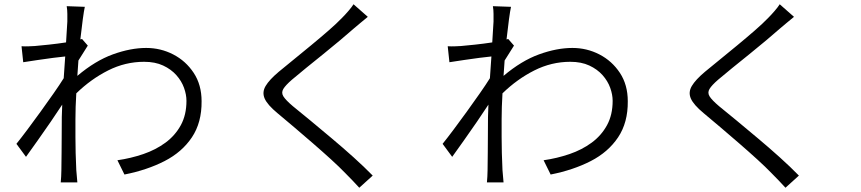

<svg xmlns="http://www.w3.org/2000/svg" viewBox="-20 -820 4040 901"><path d="M296 -719Q296 -736 296 -754.5Q296 -773 293 -791L378 -788Q374 -770 368.5 -729.5Q363 -689 357 -635L365 -637L392 -606L348 -536L343 -464Q427 -535 510 -565Q593 -595 666 -595Q734 -595 793 -564.5Q852 -534 889 -478Q926 -422 926 -345Q927 -245 880.5 -175.5Q834 -106 752 -64Q670 -22 564 -1L531 -68Q594 -77 652.5 -97Q711 -117 756.5 -150.5Q802 -184 828.5 -232.5Q855 -281 855 -347Q855 -376 843.5 -408Q832 -440 807.5 -467.5Q783 -495 745.5 -512.5Q708 -530 656 -530Q568 -530 487.5 -489.5Q407 -449 338 -382Q336 -350 335 -319Q334 -288 334 -260Q334 -214 334 -176.5Q334 -139 335 -102.5Q336 -66 338 -22Q340 6 343 36H265Q266 26 267 9Q268 -8 268 -20Q269 -69 269 -105Q269 -141 269.5 -179.5Q270 -218 270 -271L272 -329Q248 -292 218 -248.5Q188 -205 158 -162.5Q128 -120 102 -84L57 -145Q78 -171 108 -211Q138 -251 170.5 -296Q203 -341 232 -382.5Q261 -424 279 -453L286 -555Q264 -553 229.5 -548.5Q195 -544 158 -538.5Q121 -533 89 -528L81 -603Q97 -602 111.5 -602.5Q126 -603 143 -604Q167 -606 209 -610.5Q251 -615 290 -621Z M1706 -741Q1691 -729 1671.5 -712.5Q1652 -696 1640 -686Q1614 -663 1576.5 -631.5Q1539 -600 1497.5 -566.5Q1456 -533 1417 -501.5Q1378 -470 1350 -446Q1320 -420 1309.5 -402.5Q1299 -385 1310 -367.5Q1321 -350 1354 -322Q1389 -294 1436.5 -254.5Q1484 -215 1536.5 -171Q1589 -127 1639 -82Q1689 -37 1729 4L1666 61Q1636 28 1600 -8Q1573 -36 1533.5 -72Q1494 -108 1449 -147Q1404 -186 1360.5 -223Q1317 -260 1282 -289Q1235 -328 1222 -357.5Q1209 -387 1226.5 -416.5Q1244 -446 1288 -483Q1317 -507 1357 -539.5Q1397 -572 1440 -607.5Q1483 -643 1521.5 -676.5Q1560 -710 1585 -736Q1599 -750 1615 -768.5Q1631 -787 1639 -800Z M2296 -719Q2296 -736 2296 -754.5Q2296 -773 2293 -791L2378 -788Q2374 -770 2368.5 -729.5Q2363 -689 2357 -635L2365 -637L2392 -606L2348 -536L2343 -464Q2427 -535 2510 -565Q2593 -595 2666 -595Q2734 -595 2793 -564.5Q2852 -534 2889 -478Q2926 -422 2926 -345Q2927 -245 2880.5 -175.5Q2834 -106 2752 -64Q2670 -22 2564 -1L2531 -68Q2594 -77 2652.5 -97Q2711 -117 2756.5 -150.5Q2802 -184 2828.5 -232.5Q2855 -281 2855 -347Q2855 -376 2843.5 -408Q2832 -440 2807.5 -467.5Q2783 -495 2745.5 -512.5Q2708 -530 2656 -530Q2568 -530 2487.5 -489.5Q2407 -449 2338 -382Q2336 -350 2335 -319Q2334 -288 2334 -260Q2334 -214 2334 -176.5Q2334 -139 2335 -102.5Q2336 -66 2338 -22Q2340 6 2343 36H2265Q2266 26 2267 9Q2268 -8 2268 -20Q2269 -69 2269 -105Q2269 -141 2269.5 -179.5Q2270 -218 2270 -271L2272 -329Q2248 -292 2218 -248.5Q2188 -205 2158 -162.5Q2128 -120 2102 -84L2057 -145Q2078 -171 2108 -211Q2138 -251 2170.5 -296Q2203 -341 2232 -382.5Q2261 -424 2279 -453L2286 -555Q2264 -553 2229.5 -548.5Q2195 -544 2158 -538.5Q2121 -533 2089 -528L2081 -603Q2097 -602 2111.5 -602.5Q2126 -603 2143 -604Q2167 -606 2209 -610.5Q2251 -615 2290 -621Z M3706 -741Q3691 -729 3671.5 -712.5Q3652 -696 3640 -686Q3614 -663 3576.5 -631.5Q3539 -600 3497.5 -566.5Q3456 -533 3417 -501.5Q3378 -470 3350 -446Q3320 -420 3309.5 -402.5Q3299 -385 3310 -367.5Q3321 -350 3354 -322Q3389 -294 3436.5 -254.5Q3484 -215 3536.5 -171Q3589 -127 3639 -82Q3689 -37 3729 4L3666 61Q3636 28 3600 -8Q3573 -36 3533.5 -72Q3494 -108 3449 -147Q3404 -186 3360.5 -223Q3317 -260 3282 -289Q3235 -328 3222 -357.5Q3209 -387 3226.5 -416.5Q3244 -446 3288 -483Q3317 -507 3357 -539.5Q3397 -572 3440 -607.5Q3483 -643 3521.5 -676.5Q3560 -710 3585 -736Q3599 -750 3615 -768.5Q3631 -787 3639 -800Z"/></svg>

Font: Source Han Sans SC Normal
Style: Regular
Weight: 350
Designer: Ryoko NISHIZUKA 西塚涼子 (kana, bopomofo & ideographs); Paul D. Hunt (Latin, Greek & Cyrillic); Sandoll Communications 산돌커뮤니
Foundry: Adobe
Version: Version 2.004;hotconv 1.0.118;makeotfexe 2.5.65603